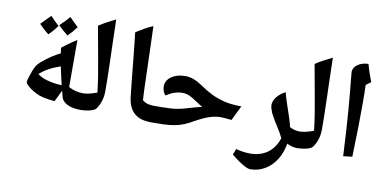

<svg xmlns="http://www.w3.org/2000/svg" viewBox="-80 -919 2716 1352"><g transform="rotate(10 1278.5 -242.5)"><path d="M516 -9Q455 -9 418 -28.5Q381 -48 374 -83L365 -120L325 -38Q304 -40 285.5 -42.5Q267 -45 250.5 -48.5Q234 -52 218 -57Q193 -66 168 -81Q143 -96 126 -112Q109 -128 109 -139Q109 -147 115.5 -168.5Q122 -190 131 -214Q140 -238 147 -250Q156 -270 185 -294Q213 -319 249 -342.5Q285 -366 310 -377L305 -417Q331 -437 347.5 -449Q364 -461 378 -470.5Q392 -480 409 -490Q409 -406 409 -322Q409 -238 409 -154Q457 -127 516 -127Q524 -127 524 -119V-17Q524 -9 516 -9ZM355 -157Q349 -181 342 -213.5Q335 -246 326 -287Q233 -256 180 -206Q212 -184 241 -175.5Q270 -167 296 -163Q310 -161 324.5 -159.5Q339 -158 355 -157ZM334 -509Q313 -526 296 -541Q279 -556 265 -571Q284 -588 300.5 -605.5Q317 -623 332 -641Q341 -631 357 -616Q373 -601 395 -579Q368 -542 334 -509ZM200 -494Q178 -511 161 -527Q144 -543 131 -557Q148 -574 165 -591.5Q182 -609 199 -626Q208 -616 223.5 -600Q239 -584 261 -564Q248 -546 233 -528.5Q218 -511 200 -494Z M507 -9Q499 -9 499 -17V-119Q499 -127 507 -127Q551 -127 612 -150Q608 -179 604.5 -208.5Q601 -238 596 -267Q592 -296 576 -382.5Q560 -469 534 -614Q560 -632 590.5 -648Q621 -664 653 -680Q655 -598 657 -524.5Q659 -451 661 -387Q663 -323 664 -268.5Q665 -214 665 -167Q665 -133 655.5 -101Q646 -69 626 -40Q616 -26 583.5 -17.5Q551 -9 507 -9Z M1021 -9Q961 -9 924.5 -29Q888 -49 870.5 -82.5Q853 -116 848 -159Q846 -178 841 -222.5Q836 -267 830.5 -324Q825 -381 819 -439Q813 -497 808 -544Q803 -591 800 -614Q829 -633 858.5 -649.5Q888 -666 919 -680Q922 -605 924 -530.5Q926 -456 928.5 -381Q931 -306 933 -231L937 -153Q955 -138 975 -132.5Q995 -127 1023 -127Q1029 -127 1029 -119V-17Q1029 -9 1021 -9Z M1012 -9Q1004 -9 1004 -17V-119Q1004 -127 1012 -127Q1085 -127 1136 -129.5Q1187 -132 1235 -146Q1278 -159 1308.5 -167Q1339 -175 1356 -179Q1342 -187 1328.5 -195.5Q1315 -204 1302 -213Q1270 -235 1248.5 -243.5Q1227 -252 1205 -252Q1175 -252 1148 -243.5Q1121 -235 1087 -213Q1078 -222 1071 -239.5Q1064 -257 1064 -273Q1064 -317 1103 -344.5Q1142 -372 1201 -372Q1233 -372 1262.5 -361Q1292 -350 1329 -325Q1374 -294 1412 -275.5Q1450 -257 1502 -243Q1528 -237 1559 -233.5Q1590 -230 1627 -230L1575 -124Q1544 -127 1523.5 -129Q1503 -131 1475 -129Q1452 -127 1426 -119Q1400 -111 1374 -99Q1348 -87 1323 -73Q1284 -50 1251.5 -37Q1219 -24 1185 -18Q1151 -12 1109.5 -10.5Q1068 -9 1012 -9Z M1763 195Q1752 195 1731 185Q1710 175 1683 156.5Q1656 138 1627 114L1643 72Q1670 79 1695.5 82.5Q1721 86 1744 86Q1818 86 1869 49Q1920 12 1943 -58Q1936 -73 1927.5 -88.5Q1919 -104 1909 -119Q1887 -154 1872 -179.5Q1857 -205 1849 -221Q1842 -238 1838 -252Q1834 -266 1834 -278Q1834 -307 1857 -335.5Q1880 -364 1917 -383Q1922 -364 1927.5 -345Q1933 -326 1940 -306Q1962 -243 1974.5 -203Q1987 -163 1990 -146Q2024 -127 2065 -127Q2073 -127 2073 -119V-17Q2073 -9 2065 -9Q2028 -9 1991 -28Q1980 38 1948 88.5Q1916 139 1868.5 167Q1821 195 1763 195Z M2056 -9Q2048 -9 2048 -17V-119Q2048 -127 2056 -127Q2100 -127 2161 -150Q2157 -179 2153.5 -208.5Q2150 -238 2145 -267Q2141 -296 2125 -382.5Q2109 -469 2083 -614Q2109 -632 2139.5 -648Q2170 -664 2202 -680Q2204 -598 2206 -524.5Q2208 -451 2210 -387Q2212 -323 2213 -268.5Q2214 -214 2214 -167Q2214 -133 2204.5 -101Q2195 -69 2175 -40Q2165 -26 2132.5 -17.5Q2100 -9 2056 -9Z M2394 -9Q2389 -112 2384 -190Q2379 -268 2374 -333.5Q2369 -399 2363 -461Q2357 -523 2350 -595Q2347 -620 2361.5 -639Q2376 -658 2401.5 -669Q2427 -680 2457 -680Q2465 -649 2475.5 -618Q2486 -587 2498 -557L2463 -531Q2465 -476 2465 -399.5Q2465 -323 2463.5 -227Q2462 -131 2458 -17Z"/></g></svg>

Font: Noto Naskh Arabic
Style: Bold
Weight: 700
Designer: Monotype Design Team, David Williams, Mohamad Dakak and Nizar Qandah
Foundry: Monotype Imaging Inc.
Version: Version 2.016